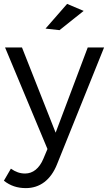

<svg xmlns="http://www.w3.org/2000/svg" viewBox="-26 -770 555 987"><path d="M319 -750 208 -623 280 -615 404 -714ZM267 75 509 -526H425L260 -88L87 -526H0L218 -4L197 46C176 96 143 122 103 122C77 122 54 114 30 97L-6 159C27 185 63 197 107 197C179 197 235 155 267 75Z"/></svg>

Font: Juman Normal
Style: Regular
Weight: 300
Designer: Bandar Raffah (Arabic) Julieta Ulanovsky (Latin)
Foundry: Caramella
Version: Version 5.022;PS 005.022;hotconv 1.0.88;makeotf.lib2.5.64775